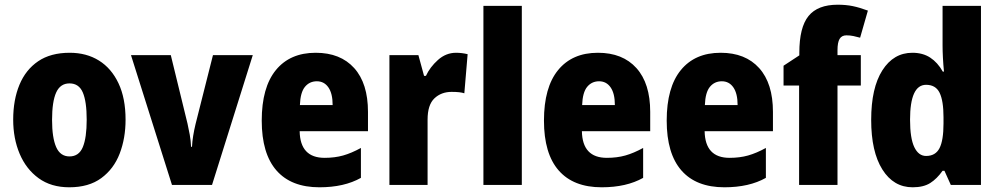

<svg xmlns="http://www.w3.org/2000/svg" viewBox="-20 -785 4240 815"><path d="M513 -277Q513 -198 488 -133Q463 -68 410 -29Q357 10 274 10Q197 10 144 -28.5Q91 -67 63.5 -132Q36 -197 36 -277Q36 -361 62.5 -425Q89 -489 142 -525Q195 -561 276 -561Q347 -561 400 -528Q453 -495 483 -431.5Q513 -368 513 -277ZM201 -276Q201 -200 218.5 -160.5Q236 -121 275 -121Q315 -121 331.5 -160.5Q348 -200 348 -277Q348 -354 331.5 -392.5Q315 -431 275 -431Q236 -431 218.5 -392.5Q201 -354 201 -276Z M710 0 536 -551H705L776 -260Q781 -238 785.5 -213Q790 -188 791 -162H795Q796 -184 800 -208.5Q804 -233 810 -258L884 -551H1053L880 0Z M1320 -561Q1425 -561 1483.5 -496Q1542 -431 1542 -310V-228H1252Q1254 -115 1358 -115Q1401 -115 1436.5 -125Q1472 -135 1512 -157V-30Q1441 10 1336 10Q1216 10 1153.5 -61.5Q1091 -133 1091 -273Q1091 -414 1151 -487.5Q1211 -561 1320 -561ZM1325 -440Q1294 -440 1274.5 -416.5Q1255 -393 1253 -339H1392Q1392 -388 1374 -414Q1356 -440 1325 -440Z M1916 -561Q1940 -561 1965 -555L1951 -389Q1942 -392 1929 -393.5Q1916 -395 1897 -395Q1853 -395 1824 -367.5Q1795 -340 1795 -277V0H1633V-551H1756L1780 -463H1788Q1805 -500 1839 -530.5Q1873 -561 1916 -561Z M2195 0H2032V-760H2195Z M2518 -561Q2623 -561 2681.5 -496Q2740 -431 2740 -310V-228H2450Q2452 -115 2556 -115Q2599 -115 2634.5 -125Q2670 -135 2710 -157V-30Q2639 10 2534 10Q2414 10 2351.5 -61.5Q2289 -133 2289 -273Q2289 -414 2349 -487.5Q2409 -561 2518 -561ZM2523 -440Q2492 -440 2472.5 -416.5Q2453 -393 2451 -339H2590Q2590 -388 2572 -414Q2554 -440 2523 -440Z M3039 -561Q3144 -561 3202.5 -496Q3261 -431 3261 -310V-228H2971Q2973 -115 3077 -115Q3120 -115 3155.5 -125Q3191 -135 3231 -157V-30Q3160 10 3055 10Q2935 10 2872.5 -61.5Q2810 -133 2810 -273Q2810 -414 2870 -487.5Q2930 -561 3039 -561ZM3044 -440Q3013 -440 2993.5 -416.5Q2974 -393 2972 -339H3111Q3111 -388 3093 -414Q3075 -440 3044 -440Z M3634 -422H3535V0H3372V-422H3306V-506L3373 -550V-561Q3373 -669 3412 -717Q3451 -765 3536 -765Q3571 -765 3600 -759Q3629 -753 3664 -740L3631 -625Q3617 -629 3602.5 -632Q3588 -635 3573 -635Q3553 -635 3544 -620Q3535 -605 3535 -572V-551H3634Z M3854 10Q3773 10 3725.5 -65.5Q3678 -141 3678 -276Q3678 -412 3725.5 -486.5Q3773 -561 3853 -561Q3897 -561 3928.5 -540.5Q3960 -520 3982 -481H3987Q3984 -511 3982.5 -540Q3981 -569 3981 -591V-760H4144V0H4016L3989 -60H3981Q3957 -26 3928.5 -8Q3900 10 3854 10ZM3911 -123Q3951 -123 3968 -156Q3985 -189 3985 -261V-287Q3985 -357 3968.5 -391Q3952 -425 3911 -425Q3843 -425 3843 -277Q3843 -198 3861 -160.5Q3879 -123 3911 -123Z"/></svg>

Font: Noto Sans Bengali Condensed ExtraBold
Style: Regular
Weight: 800
Width: 3
Designer: Joana Ranito - Universal Thirst; Jelle Bosma - Monotype Design Team
Foundry: Universal Thirst ehf.
Version: Version 3.000; ttfautohint (v1.8.4.7-5d5b)